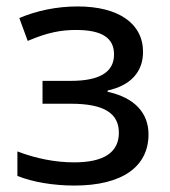

<svg xmlns="http://www.w3.org/2000/svg" viewBox="-20 -566 528 596"><path d="M211 10C360 10 441 -49 441 -149C441 -215 398 -263 314 -281V-285C387 -301 424 -344 424 -405C424 -493 348 -546 221 -546C154 -546 92 -532 40 -510L66 -439C127 -465 169 -473 216 -473C297 -473 334 -448 334 -397C334 -342 289 -315 200 -315H112V-244H200C302 -244 349 -215 349 -154C349 -94 304 -62 210 -62C152 -62 91 -74 34 -96V-20C80 -1 146 10 211 10Z"/></svg>

Font: Noto Sans Math
Style: Regular
Weight: 400
Designer: Monotype Design Team, Delve Withrington, Jeff Kellem
Foundry: Monotype Imaging Inc., Delve Fonts LLC
Version: Version 3.000